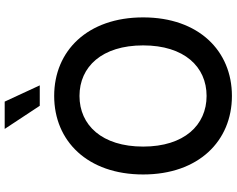

<svg xmlns="http://www.w3.org/2000/svg" viewBox="-114 -871 995 807"><g transform="rotate(-90 383.5 -467.5)"><path d="M383.8 9.8C573.2 9.8 713.9 -129.9 713.9 -363.3C713.9 -597.2 573.2 -737.3 383.8 -737.3C194.3 -737.3 53.7 -597.2 53.7 -363.3C53.7 -130.4 194.3 9.8 383.8 9.8ZM383.8 -96.7C261.2 -96.7 170.9 -190.9 170.9 -363.3C170.9 -536.6 261.2 -630.9 383.8 -630.9C506.3 -630.9 596.2 -536.6 596.2 -363.3C596.2 -190.4 506.3 -96.7 383.8 -96.7ZM342.3 -797.9H428.2L359.9 -945.3H245.1Z"/></g></svg>

Font: Raveo Medium
Style: Regular
Weight: 500
Designer: Jakub Foglar, Rasmus Andersson (Inter)
Foundry: Jakubfoglar.com
Version: Version 1.100;Glyphs 3.2.3 (3260)